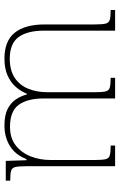

<svg xmlns="http://www.w3.org/2000/svg" viewBox="143 -681 538 864"><g transform="rotate(-90 412.0 -249.0)"><path d="M189 0H96V-398Q96 -433 92.5 -448.5Q89 -464 75.5 -468Q62 -472 31 -472V-492H120L123 -399H128Q141 -433 163 -454.5Q185 -476 214.5 -487Q244 -498 279 -498Q325 -498 353 -484Q381 -470 396.5 -447Q412 -424 419 -397H422Q433 -424 453 -447Q473 -470 504.5 -484Q536 -498 580 -498Q660 -498 697 -451.5Q734 -405 734 -317V-94Q734 -59 737.5 -43.5Q741 -28 755 -24Q769 -20 799 -20V0H706V-321Q706 -395 677 -434.5Q648 -474 580 -474Q527 -474 493.5 -451.5Q460 -429 444.5 -390.5Q429 -352 429 -305V-94Q429 -59 432.5 -43.5Q436 -28 450 -24Q464 -20 494 -20V0H401V-321Q401 -394 372.5 -433.5Q344 -473 273 -473Q223 -473 190 -447.5Q157 -422 140.5 -380.5Q124 -339 124 -290V-94Q124 -59 127.5 -43.5Q131 -28 144.5 -24Q158 -20 189 -20Z"/></g></svg>

Font: Noto Serif Armenian Thin
Style: Regular
Weight: 250
Version: Version 2.007